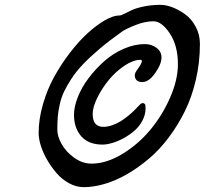

<svg xmlns="http://www.w3.org/2000/svg" viewBox="-20 -730 846 793"><path d="M805.7 -548.8Q805.7 -472.7 789.1 -401.1Q772.5 -329.6 743.9 -271.5Q715.3 -213.4 677.2 -162.6Q639.2 -111.8 595.2 -74.7Q551.3 -37.6 504.9 -10.7Q458.5 16.1 412.6 29.5Q366.7 43 325.7 43Q294.9 43 265.4 26.9Q235.8 10.7 213.9 -14.6Q191.9 -40 174.6 -70.1Q157.2 -100.1 148.4 -128.9Q139.6 -157.7 139.6 -180.2Q139.6 -238.3 157.5 -299.8Q175.3 -361.3 204.1 -413.3Q232.9 -465.3 269.3 -512.7Q305.7 -560.1 342.3 -593.3Q378.9 -626.5 412.8 -646Q446.8 -665.5 470.7 -666H474.6Q479.5 -666 493.2 -672.9Q506.8 -679.7 523.9 -688Q541 -696.3 573.5 -703.1Q606 -710 643.6 -710Q665.5 -710 692.4 -699.7Q719.2 -689.5 745.1 -670.7Q771 -651.9 788.3 -619.6Q805.7 -587.4 805.7 -548.8ZM357.9 -54.2Q419.4 -54.2 485.1 -94Q550.8 -133.8 600.6 -193.6Q650.4 -253.4 682.6 -326.9Q714.8 -400.4 714.8 -464.8Q714.8 -541.5 681.4 -591.8Q647.9 -642.1 613.8 -642.1Q579.1 -642.1 539.6 -626.5Q500 -610.8 484.9 -600.1Q433.1 -563.5 392.3 -529.1Q351.6 -494.6 323.5 -465.3Q295.4 -436 275.6 -405.8Q255.9 -375.5 244.4 -351.1Q232.9 -326.7 226.6 -297.9Q220.2 -269 218.5 -246.3Q216.8 -223.6 216.8 -193.8Q216.8 -166.5 234.9 -134.5Q252.9 -102.5 286.6 -78.4Q320.3 -54.2 357.9 -54.2ZM580.6 -294.9Q581.1 -290.5 581.1 -281.7Q581.1 -255.4 567.6 -230.7Q554.2 -206.1 533.7 -188.7Q513.2 -171.4 489 -158.4Q464.8 -145.5 442.6 -139.2Q420.4 -132.8 403.8 -132.8Q346.2 -132.8 315.9 -166.7Q285.6 -200.7 285.6 -255.9Q285.6 -289.1 301.5 -329.3Q317.4 -369.6 346.2 -407.7Q375 -445.8 410.9 -477.5Q446.8 -509.3 491.2 -528.6Q535.6 -547.9 578.6 -547.9Q605 -547.9 626 -532.7Q647 -517.6 647 -493.2Q647 -464.8 620.8 -428Q594.7 -391.1 567.9 -391.1Q536.6 -391.1 536.6 -420.9Q536.6 -428.7 551.3 -448.7Q565.9 -468.8 565.9 -478Q565.9 -482.9 560.5 -482.9Q530.3 -482.9 494.1 -458.7Q458 -434.6 429.7 -400.1Q401.4 -365.7 382.1 -326.7Q362.8 -287.6 362.8 -259.3Q362.8 -206.1 406.7 -206.1Q423.8 -206.1 442.9 -212.6Q461.9 -219.2 477.1 -228.5Q492.2 -237.8 507.3 -250Q522.5 -262.2 532.2 -271.7Q542 -281.2 550.3 -290.3Q558.6 -299.3 559.6 -299.8Q564.5 -304.2 569.8 -304.2Q578.1 -304.2 580.6 -294.9Z"/></svg>

Font: Yellowtail
Style: Regular
Weight: 400
Designer: Astigmatic (AOETI)
Foundry: Astigmatic (AOETI)
Version: Version 1.000